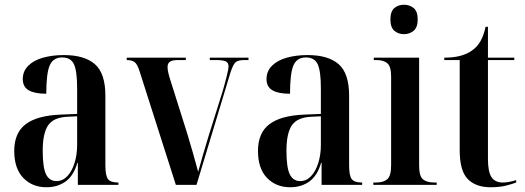

<svg xmlns="http://www.w3.org/2000/svg" viewBox="-20 -779 2212 809"><path d="M176 10Q116 10 78 -29.5Q40 -69 40 -143Q40 -219 88 -255.5Q136 -292 234 -296L305 -299V-407Q305 -480 291.5 -508.5Q278 -537 242 -537Q204 -537 189.5 -503.5Q175 -470 175 -384Q126 -384 101 -398.5Q76 -413 76 -446Q76 -479 99 -502Q122 -525 161.5 -536Q201 -547 249 -547Q336 -547 380 -508.5Q424 -470 424 -376V-83Q424 -39 435 -24.5Q446 -10 477 -10H479V0H308V-93H306Q290 -38 256 -14Q222 10 176 10ZM218 -16Q244 -16 263.5 -36.5Q283 -57 294 -92Q305 -127 305 -168V-289L263 -287Q205 -284 182.5 -250.5Q160 -217 160 -144Q160 -73 174 -44.5Q188 -16 218 -16Z M568 -479Q559 -508 547.5 -517Q536 -526 514 -526V-536H763V-526H730Q706 -526 696 -519Q686 -512 686 -497Q686 -486 689.5 -471Q693 -456 698 -441L769 -216Q780 -180 792.5 -136Q805 -92 815 -55Q825 -91 835 -125.5Q845 -160 858 -203L918 -394Q943 -481 943 -499Q943 -514 932 -520Q921 -526 888 -526H864V-536H1027V-526H1010Q984 -526 973 -517Q962 -508 950 -470L808 0H721Z M1203 10Q1143 10 1105 -29.5Q1067 -69 1067 -143Q1067 -219 1115 -255.5Q1163 -292 1261 -296L1332 -299V-407Q1332 -480 1318.5 -508.5Q1305 -537 1269 -537Q1231 -537 1216.5 -503.5Q1202 -470 1202 -384Q1153 -384 1128 -398.5Q1103 -413 1103 -446Q1103 -479 1126 -502Q1149 -525 1188.5 -536Q1228 -547 1276 -547Q1363 -547 1407 -508.5Q1451 -470 1451 -376V-83Q1451 -39 1462 -24.5Q1473 -10 1504 -10H1506V0H1335V-93H1333Q1317 -38 1283 -14Q1249 10 1203 10ZM1245 -16Q1271 -16 1290.5 -36.5Q1310 -57 1321 -92Q1332 -127 1332 -168V-289L1290 -287Q1232 -284 1209.5 -250.5Q1187 -217 1187 -144Q1187 -73 1201 -44.5Q1215 -16 1245 -16Z M1682 -635Q1658 -635 1641.5 -649.5Q1625 -664 1625 -697Q1625 -731 1641.5 -745Q1658 -759 1682 -759Q1706 -759 1723 -745Q1740 -731 1740 -697Q1740 -664 1723 -649.5Q1706 -635 1682 -635ZM1553 0V-10H1565Q1596 -10 1612 -24Q1628 -38 1628 -83V-456Q1628 -499 1612 -512.5Q1596 -526 1566 -526H1555V-536H1746V-82Q1746 -37 1762 -23.5Q1778 -10 1809 -10H1820V0Z M2047 10Q1985 10 1951 -24.5Q1917 -59 1917 -146V-526H1852V-536Q1926 -536 1967 -565Q1991 -581 2005 -606.5Q2019 -632 2026 -666H2036V-536H2147V-526H2036V-109Q2036 -55 2051 -32.5Q2066 -10 2099 -10Q2111 -10 2124.5 -12.5Q2138 -15 2155 -20V-10Q2140 -4 2112.5 3Q2085 10 2047 10Z"/></svg>

Font: Noto Serif Display Condensed SemiBold
Style: Regular
Weight: 600
Width: 3
Designer: Monotype Design Team
Foundry: Monotype Imaging Inc.
Version: Version 2.009